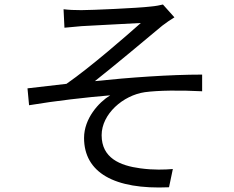

<svg xmlns="http://www.w3.org/2000/svg" viewBox="-20 -788 1040 852"><path d="M262 -747 266 -665C287 -667 317 -670 342 -672C385 -675 561 -683 605 -686C542 -630 383 -491 275 -416C224 -410 156 -402 102 -396L109 -321C229 -341 362 -356 469 -365C418 -334 353 -262 353 -176C353 -23 486 54 730 43L747 -38C711 -35 662 -33 603 -41C512 -53 431 -87 431 -188C431 -282 526 -365 623 -379C683 -387 779 -388 877 -383V-457C733 -457 553 -444 401 -428C481 -491 626 -612 700 -674C714 -685 740 -703 754 -711L703 -768C691 -765 672 -761 649 -759C591 -752 385 -743 341 -743C311 -743 286 -744 262 -747Z"/></svg>

Font: Source Han Sans HK
Style: Regular
Weight: 400
Designer: Ryoko NISHIZUKA 西塚涼子 (kana, bopomofo & ideographs); Paul D. Hunt (Latin, Greek & Cyrillic); Sandoll Communications 산돌커뮤니
Foundry: Adobe
Version: Version 2.000;hotconv 1.0.107;makeotfexe 2.5.65593